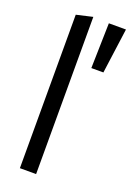

<svg xmlns="http://www.w3.org/2000/svg" viewBox="-140 -770 566 823"><g transform="rotate(20 143.5 -358.5)"><path d="M137 -717V0H63V-700ZM209 -714H287L259 -508H204Z"/></g></svg>

Font: Red Hat Display
Style: Regular
Weight: 400
Designer: Pentagram / MCKL
Foundry: Pentagram / MCKL
Version: Version 1.003; Red Hat Display